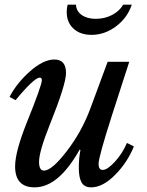

<svg xmlns="http://www.w3.org/2000/svg" viewBox="-20 -796 633 826"><path d="M169 -62Q203 -62 267.5 -146Q332 -230 369 -330L443 -530H536L462 -301Q404 -120 404 -91Q404 -65 422 -65Q442 -65 474.5 -100.5Q507 -136 526 -181L556 -166Q528 -97 475 -43.5Q422 10 372 10Q343 10 331 -11Q319 -32 319 -75Q319 -115 326 -150L323 -153Q232 10 129 10Q45 10 45 -80Q45 -143 95 -268Q160 -429 160 -451Q160 -462 151 -462Q127 -462 47 -365L21 -379Q53 -440 110 -490Q167 -540 214 -540Q264 -540 264 -482Q264 -433 194 -259Q148 -144 148 -100Q148 -62 169 -62ZM547 -776Q528 -719 479 -682.5Q430 -646 374 -646Q325 -646 296 -673Q267 -700 267 -744Q267 -761 271 -776H307Q308 -748 331.5 -731.5Q355 -715 392 -715Q430 -715 462 -731.5Q494 -748 510 -776Z"/></svg>

Font: Libre Baskerville
Style: Italic
Weight: 400
Italic angle: -15°
Designer: Pablo Impallari, Rodrigo Fuenzalida
Foundry: Pablo Impallari, Rodrigo Fuenzalida
Version: Version 1.051;Glyphs 3.2.3 (3260)